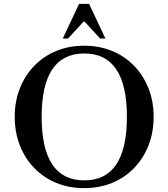

<svg xmlns="http://www.w3.org/2000/svg" viewBox="-20 -960 869 991"><path d="M414 11Q336 11 270.5 -16Q205 -43 157 -92.5Q109 -142 82.5 -209.5Q56 -277 56 -357Q56 -437 82.5 -504Q109 -571 157 -620.5Q205 -670 270.5 -697Q336 -724 415 -724Q493 -724 558.5 -697Q624 -670 672 -620.5Q720 -571 746.5 -504Q773 -437 773 -357Q773 -277 746.5 -209.5Q720 -142 672 -92.5Q624 -43 558.5 -16Q493 11 414 11ZM415 -29Q635 -29 635 -357Q635 -684 415 -684Q195 -684 195 -357Q195 -29 415 -29ZM304 -761 388 -940H440L524 -761H497L417 -848H411L331 -761Z"/></svg>

Font: Baskervville SemiBold
Style: Regular
Weight: 600
Version: Version 1.100